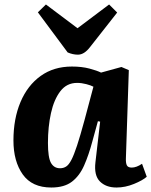

<svg xmlns="http://www.w3.org/2000/svg" viewBox="-20 -823 675 857"><path d="M542 -118Q541 -96 546 -85.5Q551 -75 568 -75Q589 -75 614 -92L635 -34Q617 -18 578 -2Q539 14 500 14Q453 14 426 -13Q399 -40 406 -99L427 -280L417 -282L392 -191Q376 -131 355.5 -84.5Q335 -38 301 -12Q267 14 209 14Q123 14 81.5 -44.5Q40 -103 40 -196Q40 -293 71.5 -367.5Q103 -442 161.5 -484Q220 -526 301 -526Q345 -526 379 -517Q413 -508 431 -499L522 -524L555 -510ZM248 -72Q263 -72 275 -79.5Q287 -87 298.5 -109Q310 -131 324 -173.5Q338 -216 357 -286L397 -436Q386 -442 365 -447.5Q344 -453 324 -453Q278 -453 249.5 -416Q221 -379 207.5 -318Q194 -257 194 -185Q194 -120 207.5 -96Q221 -72 248 -72ZM149 -768 185 -803 326 -697 467 -803 503 -767 382 -613Q356 -579 328 -579Q305 -579 282 -589Z"/></svg>

Font: Literata 12pt
Style: Bold Italic
Weight: 700
Italic angle: -2°
Designer: Latin by Veronika Burian and Jose Scaglione. Greek by Irene Vlachou. Cyrillic by Vera Evstafieva
Foundry: TypeTogether
Version: Version 3.002